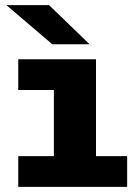

<svg xmlns="http://www.w3.org/2000/svg" viewBox="-20 -732 540 752"><path d="M51.5 0V-120.5H191V-379.5H51.5V-500H356V-120.5H478V0ZM185 -558.5 5 -712H172L331 -558.5Z"/></svg>

Font: Trispace
Style: Bold
Weight: 700
Designer: Tyler Finck
Foundry: Etcetera Type Company
Version: Version 1.210; ttfautohint (v1.8.3)